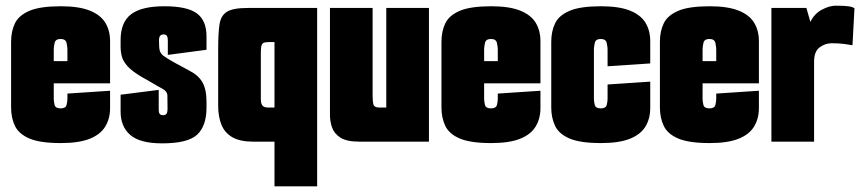

<svg xmlns="http://www.w3.org/2000/svg" viewBox="-20 -498 3029 675"><path d="M194 5Q121 5 83.5 -11Q46 -27 32.5 -55.5Q19 -84 19 -120V-351Q19 -388 32.5 -416Q46 -444 83.5 -460Q121 -476 194 -476Q257 -476 295 -461Q333 -446 350 -418.5Q367 -391 367 -353V-275L217 -265V-325Q217 -333 214 -347Q211 -361 193 -361Q175 -361 172 -347Q169 -333 169 -325V-150Q169 -141 172 -129Q175 -117 193 -117Q211 -117 214 -129Q217 -141 217 -150V-169L367 -179V-118Q367 -81 350 -53Q333 -25 295 -10Q257 5 194 5ZM35 -205V-283H367V-205Z M550 6Q472 6 438 -23.5Q404 -53 404 -106V-165L538 -182V-114Q538 -108 539 -103Q540 -98 543.5 -95.5Q547 -93 554 -93Q562 -93 565.5 -98.5Q569 -104 569 -114Q569 -147 568.5 -162Q568 -177 551 -186Q542 -191 533 -196Q524 -201 515 -206.5Q506 -212 497 -217Q488 -222 479 -227Q445 -247 429 -264.5Q413 -282 408.5 -299Q404 -316 404 -333V-357Q404 -420 441 -448Q478 -476 558 -476Q638 -476 672 -451Q706 -426 706 -370V-323L570 -305V-356Q570 -366 567 -371.5Q564 -377 554 -377Q549 -377 545.5 -374.5Q542 -372 540.5 -367.5Q539 -363 539 -356Q539 -330 541.5 -320.5Q544 -311 553 -303Q557 -300 567 -293.5Q577 -287 596 -276.5Q615 -266 645 -250Q677 -234 691.5 -209Q706 -184 706 -140V-120Q706 -55 673 -24.5Q640 6 550 6Z M1095 -470V157H945V0H870Q824 0 797 -15.5Q770 -31 758.5 -59.5Q747 -88 747 -127V-325Q747 -379 751.5 -411Q756 -443 777.5 -456.5Q799 -470 850 -470ZM945 -350H926Q916 -350 909.5 -348.5Q903 -347 900 -339.5Q897 -332 897 -315V-148Q897 -139 899.5 -132.5Q902 -126 907.5 -123Q913 -120 921 -120H945Z M1243 0Q1199 0 1177 -14Q1155 -28 1147.5 -49.5Q1140 -71 1140 -93V-470H1290V-159Q1290 -141 1293 -130.5Q1296 -120 1313 -120H1338V-470H1488V0Z M1707 5Q1634 5 1596.5 -11Q1559 -27 1545.5 -55.5Q1532 -84 1532 -120V-351Q1532 -388 1545.5 -416Q1559 -444 1596.5 -460Q1634 -476 1707 -476Q1770 -476 1808 -461Q1846 -446 1863 -418.5Q1880 -391 1880 -353V-275L1730 -265V-325Q1730 -333 1727 -347Q1724 -361 1706 -361Q1688 -361 1685 -347Q1682 -333 1682 -325V-150Q1682 -141 1685 -129Q1688 -117 1706 -117Q1724 -117 1727 -129Q1730 -141 1730 -150V-169L1880 -179V-118Q1880 -81 1863 -53Q1846 -25 1808 -10Q1770 5 1707 5ZM1548 -205V-283H1880V-205Z M2093 5Q2020 5 1982.5 -11Q1945 -27 1931.5 -55.5Q1918 -84 1918 -120V-351Q1918 -388 1931.5 -416Q1945 -444 1982.5 -460Q2020 -476 2093 -476Q2156 -476 2194 -461Q2232 -446 2249 -418.5Q2266 -391 2266 -353V-275L2116 -265V-325Q2116 -333 2113 -347Q2110 -361 2092 -361Q2074 -361 2071 -347Q2068 -333 2068 -325V-150Q2068 -141 2071 -129Q2074 -117 2092 -117Q2110 -117 2113 -129Q2116 -141 2116 -150V-201L2266 -211V-118Q2266 -81 2249 -53Q2232 -25 2194 -10Q2156 5 2093 5Z M2475 5Q2402 5 2364.5 -11Q2327 -27 2313.5 -55.5Q2300 -84 2300 -120V-351Q2300 -388 2313.5 -416Q2327 -444 2364.5 -460Q2402 -476 2475 -476Q2538 -476 2576 -461Q2614 -446 2631 -418.5Q2648 -391 2648 -353V-275L2498 -265V-325Q2498 -333 2495 -347Q2492 -361 2474 -361Q2456 -361 2453 -347Q2450 -333 2450 -325V-150Q2450 -141 2453 -129Q2456 -117 2474 -117Q2492 -117 2495 -129Q2498 -141 2498 -150V-169L2648 -179V-118Q2648 -81 2631 -53Q2614 -25 2576 -10Q2538 5 2475 5ZM2316 -205V-283H2648V-205Z M2692 0V-470H2815L2829 -421Q2843 -450 2869.5 -464Q2896 -478 2918 -478Q2947 -478 2962 -476Q2977 -474 2984 -469L2977 -339Q2967 -341 2947.5 -343.5Q2928 -346 2904 -346Q2881 -346 2861.5 -331.5Q2842 -317 2842 -281V0Z"/></svg>

Font: Smooch Sans Thin Black
Style: Regular
Weight: 900
Version: Version 1.010